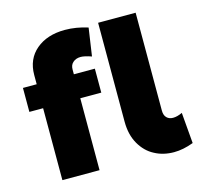

<svg xmlns="http://www.w3.org/2000/svg" viewBox="-109 -870 1046 998"><g transform="rotate(-15 414.0 -370.5)"><path d="M325 -580C335 -589 349 -594 366 -594C379 -594 398 -590 424 -581L446 -731C405 -744 364 -751 323 -751C259 -751 207 -734 168 -701C129 -668 109 -623 109 -566V-516H35V-387H109V0H309V-387H422V-516H309V-542C309 -558 314 -571 325 -580ZM715 -177C706 -186 702 -199 702 -216V-742H500V-210C500 -162 510 -122 529 -89C548 -56 573 -31 604 -15C635 2 670 10 708 10C741 10 776 3 813 -11L799 -177C780 -168 764 -164 749 -164C735 -164 724 -168 715 -177Z"/></g></svg>

Font: Argentum Sans ExtraBold
Style: Regular
Weight: 800
Designer: Julieta Ulanovsky
Foundry: Julieta Ulanovsky
Version: Version 5.001;February 15, 2019;FontCreator 11.5.0.2425 64-b